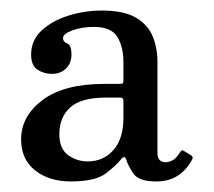

<svg xmlns="http://www.w3.org/2000/svg" viewBox="-20 -820 406 364"><path d="M20 -556Q20 -599.5 60.5 -630.2Q101 -661 178.5 -661H206.5Q212 -661 213 -662.2Q214 -663.5 214 -668.5V-702Q214 -731 202.5 -750Q191 -769 157.5 -769Q135.5 -769 117.5 -762.5Q99.5 -756 99.5 -748Q99.5 -740.5 107.5 -737.5Q115.5 -734.5 115.5 -716.5Q115.5 -700.5 105.2 -690.2Q95 -680 78.5 -680Q63 -680 51 -688Q39 -696 39 -716.5Q39 -744 59.2 -762.5Q79.5 -781 110.2 -790.5Q141 -800 173 -800Q215 -800 237.8 -786.5Q260.5 -773 269.5 -751Q278.5 -729 278.5 -703V-530Q278.5 -512.5 294 -512.5Q300 -512.5 307 -516Q314 -519.5 321.5 -531.5Q325 -537 328.5 -534L343 -525Q346.5 -522.5 344.5 -518Q322 -476 277 -476H276.5Q243 -476 233 -490.8Q223 -505.5 219.5 -517Q216.5 -527 209 -517.5Q201 -507 181 -491.5Q161 -476 114.5 -476Q73 -476 46.5 -497Q20 -518 20 -556ZM92.5 -565.5Q92.5 -538 109 -526Q125.5 -514 146.5 -514Q176 -514 195 -535.5Q214 -557 214 -596.5V-629Q214 -635 208 -635H181Q133.5 -635 113 -616.2Q92.5 -597.5 92.5 -565.5Z"/></svg>

Font: Besley* Condensed Medium
Style: Regular
Weight: 500
Width: 3
Designer: Owen Earl
Foundry: indestructible type*
Version: Version 3.000; ttfautohint (v1.8.3)